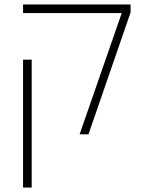

<svg xmlns="http://www.w3.org/2000/svg" viewBox="-20 -606 648 866"><path d="M339 0 529 -547H84V-586H569V-550L379 0ZM84 240V-337H123V240Z"/></svg>

Font: Noto Sans Hebrew ExtraLight
Style: Regular
Weight: 250
Designer: Monotype Design Team
Foundry: Monotype Imaging Inc.
Version: Version 2.003